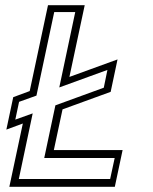

<svg xmlns="http://www.w3.org/2000/svg" viewBox="-20 -720 590 740"><path d="M16 0 68 -244 4.5 -220.5 31 -345.5 94.5 -369 165 -700H306.5L247.5 -423.5L433 -491L406.5 -366L221 -298.5L187.5 -141.5H452.5L422.5 0ZM52.5 -30H404.5L422 -111H150.5L193.5 -314L380 -382L394 -450.5L208.5 -383L270 -673.5H189L120.5 -351.5L53.5 -327.5L39 -259L106 -283Z"/></svg>

Font: Tourney Light
Style: Italic
Weight: 300
Italic angle: -12°
Version: Version 1.015